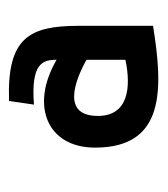

<svg xmlns="http://www.w3.org/2000/svg" viewBox="7 -756 370 424"><g transform="rotate(-90 192.0 -544.0)"><path d="M347 -555C347 -664 321 -714 181 -709L173 -654C264 -661 272 -635 272 -604C171 -663 78 -625 78 -519C78 -363 209 -369 347 -391ZM272 -452C210 -439 148 -446 148 -513C148 -594 227 -563 272 -538Z"/></g></svg>

Font: Advent Pro
Style: SemiBold
Weight: 600
Designer: Andreas Kalpakidis
Foundry: Andreas Kalpakidis
Version: Version 2.002 2008